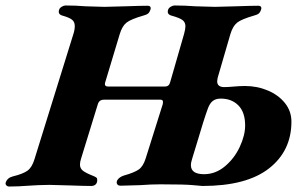

<svg xmlns="http://www.w3.org/2000/svg" viewBox="-68 -675 1114 701"><path d="M-47 -9Q-41 -26 -21 -31Q16 -40 32.5 -52Q49 -64 58 -94L200 -551Q205 -566 205 -580Q205 -595 195 -603Q185 -611 160 -618Q142 -623 148 -640Q150 -646 157.5 -650.5Q165 -655 171 -655Q208 -655 245 -652Q295 -650 313 -650L389 -652Q447 -654 470 -654Q486 -654 481 -639Q478 -630 472.5 -625.5Q467 -621 455 -618Q410 -605 394 -592.5Q378 -580 369 -550L316 -374Q315 -372 315 -368Q315 -359 327 -359H534Q549 -359 553 -374L604 -551Q609 -569 609 -579Q609 -594 598 -602Q587 -610 558 -618Q540 -623 546 -640Q548 -646 555.5 -650.5Q563 -655 569 -655Q606 -655 646 -652Q698 -650 717 -650L793 -652Q851 -654 874 -654Q890 -654 885 -639Q882 -630 876.5 -625.5Q871 -621 859 -618Q814 -605 798 -592.5Q782 -580 773 -550L727 -392Q725 -382 725 -378Q725 -357 751 -357Q764 -357 786 -359Q808 -361 827 -361Q871 -361 910 -344.5Q949 -328 972.5 -298.5Q996 -269 996 -231Q996 -124 914 -60Q832 4 671 4Q666 4 637 1Q608 -2 517 -2Q483 -2 444 1Q390 3 372 3Q365 3 361.5 -0.5Q358 -4 358 -9Q358 -16 365 -23Q372 -30 384 -34Q423 -45 439 -56.5Q455 -68 464 -97L526 -294Q527 -297 527 -303Q527 -311 518 -311H311Q294 -311 289 -294L228 -96Q224 -84 224 -74Q224 -60 235 -51.5Q246 -43 274 -32Q281 -29 284 -26.5Q287 -24 287 -18Q287 -7 281 -1.5Q275 4 265 4Q242 4 186 2Q130 0 112 0Q91 0 71.5 1Q52 2 37 3Q-2 6 -34 6Q-41 6 -45 1.5Q-49 -3 -47 -9ZM827 -217Q827 -265 802.5 -290Q778 -315 738 -315Q720 -315 709 -306.5Q698 -298 691 -279Q676 -238 652 -156L634 -97Q629 -82 629 -72Q629 -39 677 -39Q719 -39 753.5 -68Q788 -97 807.5 -139Q827 -181 827 -217Z"/></svg>

Font: EB Garamond ExtraBold
Style: Italic
Weight: 800
Italic angle: -17.2°
Designer: Georg Duffner and Octavio Pardo
Foundry: Georg Duffner
Version: Version 1.000